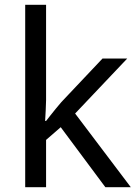

<svg xmlns="http://www.w3.org/2000/svg" viewBox="-20 -780 574 800"><path d="M172 -363Q172 -347 170.5 -321Q169 -295 168 -276H172Q178 -284 190 -299Q202 -314 214.5 -329.5Q227 -345 236 -355L407 -536H510L293 -307L525 0H419L233 -250L172 -197V0H85V-760H172Z"/></svg>

Font: Noto Sans Lisu
Style: Regular
Weight: 400
Designer: Monotype Design Team. David Williams.
Foundry: Monotype Imaging Inc.
Version: Version 2.102